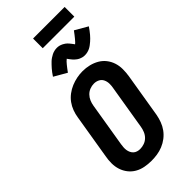

<svg xmlns="http://www.w3.org/2000/svg" viewBox="-345 -1209 1290 1290"><g transform="rotate(-45 300.0 -564.0)"><path d="M256 8Q224 8 193 2Q162 -4 136 -19Q110 -34 91.5 -57.5Q73 -81 63.5 -110Q54 -139 54 -171Q54 -203 60 -234L112 -549Q116 -576 126 -603Q136 -630 153 -653.5Q170 -677 194 -695Q218 -713 244.5 -724Q271 -735 298.5 -740.5Q326 -746 354 -746Q386 -746 416.5 -738.5Q447 -731 473 -716Q499 -701 517.5 -677.5Q536 -654 545.5 -625Q555 -596 555 -564Q555 -532 550 -501L498 -186Q493 -159 483 -132Q473 -105 456 -81.5Q439 -58 415.5 -40Q392 -22 365 -11Q338 0 310.5 4Q283 8 256 8ZM258 -102Q278 -102 298 -109Q318 -116 333 -131Q348 -146 356 -165.5Q364 -185 367 -204L419 -519Q423 -539 422.5 -559.5Q422 -580 413.5 -597.5Q405 -615 387.5 -624Q370 -633 349 -633Q329 -633 309.5 -625.5Q290 -618 275.5 -603Q261 -588 253 -569Q245 -550 242 -531L190 -216Q188 -203 187 -189.5Q186 -176 188 -163Q190 -150 195.5 -138.5Q201 -127 210 -118.5Q219 -110 232 -106Q245 -102 258 -102ZM277 -808 187 -860Q196 -874 204.5 -885Q213 -896 221.5 -906Q230 -916 238 -924Q246 -932 253.5 -939.5Q261 -947 272 -954.5Q283 -962 294 -967.5Q305 -973 317.5 -976Q330 -979 342 -979Q347 -979 353 -978.5Q359 -978 364.5 -976.5Q370 -975 375.5 -973Q381 -971 386 -968.5Q391 -966 395.5 -963Q400 -960 404 -957.5Q408 -955 413 -950Q418 -945 421.5 -941Q425 -937 428 -933Q431 -929 434 -925.5Q437 -922 440 -917.5Q443 -913 446 -909Q454 -915 459.5 -921.5Q465 -928 472.5 -936.5Q480 -945 488.5 -956.5Q497 -968 507 -981L597 -929Q588 -916 579.5 -904.5Q571 -893 562.5 -883Q554 -873 546 -865Q538 -857 530 -850Q522 -843 511.5 -835Q501 -827 490 -821.5Q479 -816 466.5 -813Q454 -810 442 -810Q436 -810 430.5 -810.5Q425 -811 419.5 -812.5Q414 -814 408.5 -816Q403 -818 397.5 -820.5Q392 -823 388 -826Q384 -829 380 -832Q376 -835 371 -839.5Q366 -844 362.5 -848Q359 -852 356 -856Q353 -860 350 -863.5Q347 -867 343.5 -872Q340 -877 338 -880Q330 -874 324 -867.5Q318 -861 311 -852.5Q304 -844 295.5 -833Q287 -822 277 -808ZM574 -1044H274V-1136H574Z"/></g></svg>

Font: Iosevka Slab XBdExObl
Style: Regular
Weight: 800
Width: 7
Italic angle: -9°
Monospace: yes
Designer: Belleve Invis
Foundry: Belleve Invis
Version: Version 11.1.0; ttfautohint (v1.8.3)